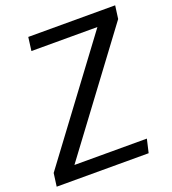

<svg xmlns="http://www.w3.org/2000/svg" viewBox="-149 -824 828 924"><g transform="rotate(-20 264.5 -362.0)"><path d="M101 -724H546L537 -657L99 -69H470L454 0H-17L-8 -67L430 -655H92Z"/></g></svg>

Font: Rosario
Style: Italic
Weight: 400
Italic angle: -8.05°
Designer: Hector Gatti
Foundry: Omnibus Type
Version: Version 1.201